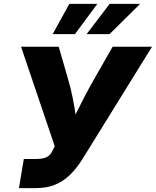

<svg xmlns="http://www.w3.org/2000/svg" viewBox="-20 -968 802 988"><path d="M77.6 0 102.5 -149.9H164.6Q202.1 -149.9 220.9 -159.9Q239.7 -169.9 249.5 -191.4L261.7 -215.3L88.4 -727.5H282.2L330.1 -561.5Q344.7 -512.2 354 -464.8Q363.3 -417.5 369.6 -374Q376 -330.6 382.3 -292H326.2Q345.2 -330.6 366.2 -373.8Q387.2 -417 411.6 -464.1Q436 -511.2 464.8 -561.5L559.6 -727.5H762.2L404.3 -149.4Q372.6 -99.1 337.6 -65.9Q302.7 -32.7 260.5 -16.4Q218.3 0 164.6 0ZM365.7 -792.5H251L336.9 -948.2H481ZM543.9 -792.5H425.8L544.4 -948.2H701.2Z"/></svg>

Font: Inter 24pt ExtraBold
Style: Italic
Weight: 800
Italic angle: -9.3988°
Designer: Rasmus Andersson
Foundry: rsms
Version: Version 4.001;git-66647c0bb